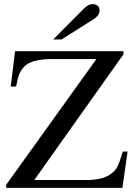

<svg xmlns="http://www.w3.org/2000/svg" viewBox="-20 -910 652 930"><path d="M238 -719 385 -867Q408 -890 427 -890Q462 -890 462 -858Q462 -835 432 -816L278 -719ZM598 -176 573 0H10V-15L447 -624H233Q134 -624 99 -589Q81 -570 73.5 -551.5Q66 -533 58 -491H32L53 -662H578V-647L146 -38H398Q476 -38 515 -66Q538 -82 549 -103.5Q560 -125 575 -176Z"/></svg>

Font: STIX
Style: Regular
Weight: 400
Designer: MicroPress Inc., with final additions and corrections provided by Coen Hoffman, Elsevier (retired)
Version: Version 1.1.1